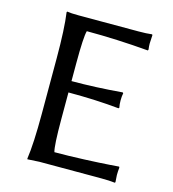

<svg xmlns="http://www.w3.org/2000/svg" viewBox="-100 -731 737 817"><g transform="rotate(15 269.0 -322.5)"><path d="M190 -200Q190 -83 198 -56Q258 -56 328.5 -59Q399 -62 440 -65L480 -68L482 -64Q480 -48 480 -31Q480 -28 482 0L480 3Q456 0 420 0H147L95 3L94 0Q104 -68 104 -200V-445Q104 -574 94 -645L96 -648Q113 -645 147 -645H410Q446 -645 470 -648L472 -645Q470 -617 470 -607Q470 -597 472 -581L470 -577Q332 -589 198 -589Q190 -562 190 -445V-367Q295 -367 413 -377L416 -374Q413 -360 413 -342Q413 -324 416 -310L413 -307Q314 -317 190 -317Z"/></g></svg>

Font: Libertinus Sans
Style: Regular
Weight: 400
Designer: Philipp H. Poll
Foundry: Khaled Hosny
Version: Version 6.1